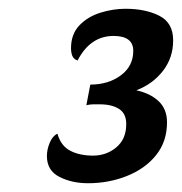

<svg xmlns="http://www.w3.org/2000/svg" viewBox="-20 -792 415 438"><path d="M181 -374Q144 -374 115.5 -388.5Q87 -403 87 -436Q87 -451 93.5 -466.5Q100 -482 111 -487Q119 -459 140.5 -448Q162 -437 192 -437Q223 -437 245.5 -456Q268 -475 268 -509Q268 -533 251.5 -543.5Q235 -554 208 -554Q199 -554 192.5 -554Q186 -554 177 -552L186 -599Q227 -599 255.5 -620Q284 -641 284 -676Q284 -710 239 -710Q186 -710 157 -654Q148 -657 145 -664.5Q142 -672 142 -682Q142 -714 161 -734Q180 -754 209 -763Q238 -772 266 -772Q312 -772 343.5 -756Q375 -740 375 -700Q375 -660 351.5 -630Q328 -600 291 -586Q323 -579 342 -561Q361 -543 361 -513Q361 -469 336 -438Q311 -407 269.5 -390.5Q228 -374 181 -374Z"/></svg>

Font: Sansita Swashed
Style: Regular
Weight: 400
Designer: Pablo Cosgaya
Foundry: Omnibus-Type
Version: Version 1.003; ttfautohint (v1.8.3)